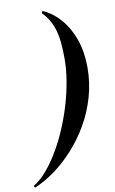

<svg xmlns="http://www.w3.org/2000/svg" viewBox="-173 -854 646 1078"><g transform="rotate(-10 150.0 -315.0)"><path d="M-63.5 170 -69 159Q-30.5 136 6 93.8Q42.5 51.5 75.5 -4Q108.5 -59.5 136 -123.8Q163.5 -188 183.5 -255.5Q203.5 -323 214.5 -389Q225.5 -455 225.5 -514Q225.5 -570 220.8 -612Q216 -654 205.8 -685.8Q195.5 -717.5 180.2 -742.2Q165 -767 143.5 -789L149.5 -800Q206.5 -775 250.2 -724.5Q294 -674 318.8 -602.8Q343.5 -531.5 343.5 -445Q343.5 -357 320.2 -276.2Q297 -195.5 256.2 -125Q215.5 -54.5 163.2 3.2Q111 61 52.8 103.5Q-5.5 146 -63.5 170Z"/></g></svg>

Font: Bodoni Moda 18pt SemiBold
Style: Italic
Weight: 600
Italic angle: -13°
Designer: Owen Earl
Foundry: indestructible type
Version: Version 2.005